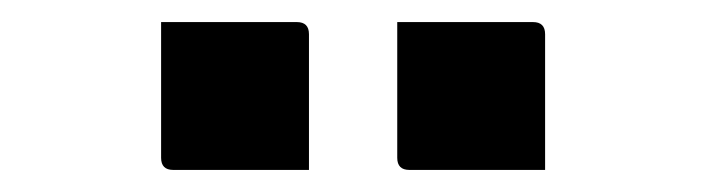

<svg xmlns="http://www.w3.org/2000/svg" viewBox="-20 -784 640 174"><path d="M126 -764H249Q260 -764 260 -753V-630H137Q126 -630 126 -641ZM340 -764H463Q474 -764 474 -753V-630H351Q340 -630 340 -641Z"/></svg>

Font: Recursive Mn Lnr St SmB
Style: Regular
Weight: 600
Monospace: yes
Version: Version 1.079;hotconv 1.0.112;makeotfexe 2.5.65598; ttfautoh